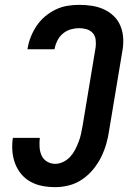

<svg xmlns="http://www.w3.org/2000/svg" viewBox="-20 -763 540 791"><path d="M208 8Q180 8 154 3Q128 -2 105.5 -14.5Q83 -27 67 -46.5Q51 -66 42 -90Q33 -114 31 -141Q29 -168 33 -195H144Q142 -177 143 -158Q144 -139 151 -123Q158 -107 173.5 -97.5Q189 -88 208 -88Q224 -88 240.5 -96Q257 -104 269 -117Q281 -130 289 -145.5Q297 -161 303.5 -177.5Q310 -194 313.5 -210.5Q317 -227 320 -243L374 -568Q376 -584 374 -600Q372 -616 362 -627Q352 -638 337 -642.5Q322 -647 306 -647Q289 -647 271.5 -642Q254 -637 239.5 -625Q225 -613 216.5 -596Q208 -579 205 -562L204 -560H93L94 -565Q98 -589 107.5 -612.5Q117 -636 131.5 -657.5Q146 -679 166.5 -696Q187 -713 210 -724Q233 -735 257.5 -739Q282 -743 306 -743Q333 -743 359 -739Q385 -735 408 -724.5Q431 -714 449 -696.5Q467 -679 476.5 -655.5Q486 -632 487.5 -605.5Q489 -579 484 -552L430 -228Q426 -199 418 -171Q410 -143 397 -116.5Q384 -90 364.5 -66Q345 -42 319.5 -24.5Q294 -7 265 0.5Q236 8 208 8Z"/></svg>

Font: Iosevka Curly
Style: Bold Italic
Weight: 700
Italic angle: -9°
Monospace: yes
Designer: Belleve Invis
Foundry: Belleve Invis
Version: Version 22.1.2; ttfautohint (v1.8.4)